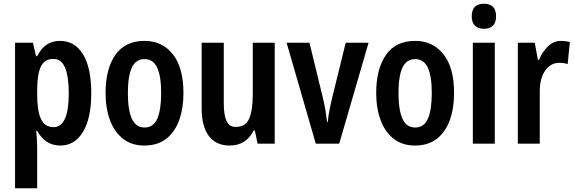

<svg xmlns="http://www.w3.org/2000/svg" viewBox="-20 -773 3096 1033"><path d="M303 -553Q382 -553 426.5 -481Q471 -409 471 -271Q471 -137 426.5 -63.5Q382 10 305 10Q262 10 231 -11Q200 -32 180 -69H175Q177 -44 178.5 -23Q180 -2 180 15V240H61V-543H157L174 -471H180Q202 -513 231.5 -533Q261 -553 303 -553ZM267 -456Q220 -456 200 -415Q180 -374 180 -287V-265Q180 -176 200.5 -132.5Q221 -89 268 -89Q350 -89 350 -271Q350 -362 330 -409Q310 -456 267 -456Z M967 -273Q967 -190 944 -126.5Q921 -63 874.5 -26.5Q828 10 756 10Q689 10 642.5 -26Q596 -62 572 -126Q548 -190 548 -273Q548 -402 600.5 -477.5Q653 -553 758 -553Q853 -553 910 -481Q967 -409 967 -273ZM668 -272Q668 -181 689.5 -134Q711 -87 758 -87Q805 -87 826 -134Q847 -181 847 -273Q847 -364 825.5 -409.5Q804 -455 757 -455Q711 -455 689.5 -409.5Q668 -364 668 -272Z M1458 -543V0H1366L1351 -71H1345Q1304 10 1216 10Q1142 10 1103.5 -41.5Q1065 -93 1065 -189V-543H1184V-217Q1184 -153 1199 -121.5Q1214 -90 1248 -90Q1302 -90 1321 -135.5Q1340 -181 1340 -267V-543Z M1679 0 1522 -543H1645L1719 -239Q1726 -210 1731 -178.5Q1736 -147 1740 -117H1744Q1745 -140 1750.5 -169Q1756 -198 1763 -230L1840 -543H1963L1805 0Z M2423 -273Q2423 -190 2400 -126.5Q2377 -63 2330.5 -26.5Q2284 10 2212 10Q2145 10 2098.5 -26Q2052 -62 2028 -126Q2004 -190 2004 -273Q2004 -402 2056.5 -477.5Q2109 -553 2214 -553Q2309 -553 2366 -481Q2423 -409 2423 -273ZM2124 -272Q2124 -181 2145.5 -134Q2167 -87 2214 -87Q2261 -87 2282 -134Q2303 -181 2303 -273Q2303 -364 2281.5 -409.5Q2260 -455 2213 -455Q2167 -455 2145.5 -409.5Q2124 -364 2124 -272Z M2584 -753Q2615 -753 2632 -736.5Q2649 -720 2649 -685Q2649 -651 2631.5 -634.5Q2614 -618 2584 -618Q2554 -618 2536 -634.5Q2518 -651 2518 -685Q2518 -753 2584 -753ZM2642 -543V0H2524V-543Z M2999 -553Q3022 -553 3046 -547L3034 -428Q3017 -435 2988 -435Q2943 -435 2913.5 -393.5Q2884 -352 2884 -280V0H2766V-543H2857L2874 -451H2880Q2897 -493 2927.5 -523Q2958 -553 2999 -553Z"/></svg>

Font: Noto Sans Disp Cond SemBd
Style: Regular
Weight: 600
Width: 3
Designer: Monotype Design Team
Foundry: Monotype Imaging Inc.
Version: Version 2.000;GOOG;noto-source:20170915:90ef993387c0; ttfaut